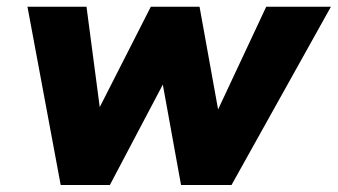

<svg xmlns="http://www.w3.org/2000/svg" viewBox="-20 -536 985 560"><path d="M157 3.5 60.1 -516.4H232.3L270.9 -223.6L419.9 -516.4H562L616.1 -216.8L756.5 -516.4H945.2L655.3 3.5H508L454.9 -289.3L300.5 3.5Z"/></svg>

Font: REM Medium
Style: Italic
Weight: 500
Italic angle: -11°
Designer: Octavio Pardo
Foundry: Ashler Design
Version: Version 1.005;gftools[0.9.28]